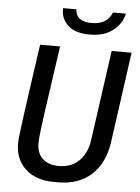

<svg xmlns="http://www.w3.org/2000/svg" viewBox="-59 -930 719 986"><g transform="rotate(5 300.0 -437.0)"><path d="M259 10Q163.5 10 109.8 -39.8Q56 -89.5 56 -170.8Q56 -184.2 59.6 -217.1Q63.2 -250 70 -298.9Q76.8 -347.8 85.2 -409Q93.8 -470.2 103.6 -540.5Q113.5 -610.8 124.8 -686H227.5Q209 -558 196.9 -472.9Q184.8 -387.8 177.2 -335Q169.8 -282.2 166.4 -253.4Q163 -224.5 161.6 -209.6Q160.2 -194.8 160.2 -184.5Q160.2 -129.2 190.9 -101.6Q221.5 -74 275 -74Q338.8 -74 378.8 -113.5Q418.8 -153 428.5 -222L493.5 -686H596.2L531.2 -219.2Q516.2 -112.5 451 -51.2Q385.8 10 275.8 10ZM372.5 -760.2Q297 -760.2 259.8 -796.4Q222.5 -832.5 226 -883.5H293.5Q297 -849.2 318.8 -834.6Q340.5 -820 376.8 -820Q415.2 -820 442.2 -834.6Q469.2 -849.2 483 -883.5H549.8Q539 -832.5 493.9 -796.4Q448.8 -760.2 372.5 -760.2Z"/></g></svg>

Font: Chivo Mono Medium
Style: Italic
Weight: 500
Italic angle: -8.05°
Monospace: yes
Designer: Hector Gatti
Foundry: Omnibus-Type
Version: Version 1.008